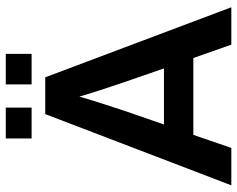

<svg xmlns="http://www.w3.org/2000/svg" viewBox="-96 -704 800 647"><g transform="rotate(-90 303.5 -380.0)"><path d="M129 0H3L243 -627H367L603 0H477L432 -128H173ZM302 -512Q291 -474 277.5 -432Q264 -390 252 -354L208 -227H397L353 -354Q342 -386 328 -428.5Q314 -471 302 -512ZM446 -760V-673H343V-760ZM265 -760V-673H161V-760Z"/></g></svg>

Font: Blinker SemiBold
Style: Regular
Weight: 600
Designer: Juergen Huber
Foundry: supertype
Version: Version 1.015;PS 1.15;hotconv 1.0.88;makeotf.lib2.5.647800